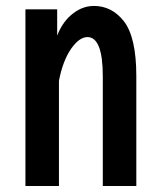

<svg xmlns="http://www.w3.org/2000/svg" viewBox="-20 -596 540 641"><path d="M64.9 -564.9H170.9V-477.1Q187 -518.6 214.8 -543.5Q251 -576.2 293.5 -576.2Q352.5 -576.2 392.6 -526.4Q435.1 -473.1 435.1 -341.8V24.9H323.2V-340.8Q323.2 -472.2 272 -472.2Q244.6 -472.2 217.3 -433.1Q189.5 -392.6 176.8 -326.2V24.9H64.9Z"/></svg>

Font: BIZ UDGothic
Style: Bold
Weight: 700
Monospace: yes
Designer: TypeBank Co., Ltd.
Foundry: Morisawa Inc.
Version: Version 1.05